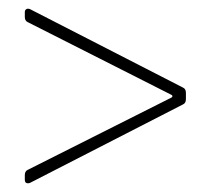

<svg xmlns="http://www.w3.org/2000/svg" viewBox="-20 -489 484 441"><path d="M44 -68Q37 -68 37 -76V-87Q37 -96 44 -99L374 -265Q376 -266 376 -268Q376 -270 374 -271L44 -438Q37 -441 37 -450V-461Q37 -466 40.5 -468Q44 -470 49 -468L400 -288Q407 -285 407 -276V-261Q407 -252 400 -249L49 -69Q47 -68 44 -68Z"/></svg>

Font: Barlow Condensed Thin
Style: Regular
Weight: 250
Width: 3
Designer: Jeremy Tribby
Foundry: Tribby Type
Version: Version 1.408